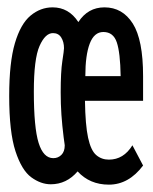

<svg xmlns="http://www.w3.org/2000/svg" viewBox="-20 -490 415 522"><path d="M276 12Q224 12 191 -24Q161 11 118 11Q91 11 65 -8Q39 -27 22 -79Q5 -131 5 -229Q5 -320 20.5 -372.5Q36 -425 63 -447.5Q90 -470 123 -470Q167 -470 193 -430Q219 -470 264 -470Q313 -470 341 -426Q369 -382 369 -283V-216H211Q212 -150 219.5 -115.5Q227 -81 241.5 -68.5Q256 -56 276 -56Q316 -56 340 -95L369 -40Q330 12 276 12ZM212 -283H308Q307 -347 297.5 -375Q288 -403 261 -403Q236 -403 224 -371.5Q212 -340 212 -283ZM125 -60Q138 -60 147 -69Q156 -78 156 -95Q156 -97 155 -102.5Q154 -108 153 -117Q149 -149 147 -178Q145 -207 145 -239Q145 -295 149.5 -324Q154 -353 154 -359Q154 -376 146.5 -388Q139 -400 124 -400Q103 -400 87.5 -365Q72 -330 72 -241Q72 -143 85 -101.5Q98 -60 125 -60Z"/></svg>

Font: Inconsolata Condensed SemiBold
Style: Regular
Weight: 600
Width: 3
Monospace: yes
Designer: Raph Levien, Cyreal, Brenton Simpson
Foundry: Raph Levien, Cyreal, Google
Version: Version 3.100; ttfautohint (v1.8.4.7-5d5b)